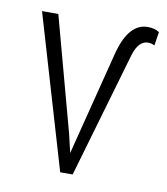

<svg xmlns="http://www.w3.org/2000/svg" viewBox="-67 -595 568 652"><g transform="rotate(10 217.5 -269.0)"><path d="M190.9 -133.3 205.6 -70.3 298.8 -437Q327.6 -537.6 391.1 -537.6Q415.5 -537.6 431.2 -526.9L423.8 -479.5Q414.1 -485.4 401.4 -485.4Q368.7 -485.4 353 -434.6L226.6 0H183.6L27.8 -528.3H84Z"/></g></svg>

Font: Roboto Condensed Light
Style: Regular
Weight: 300
Designer: Google
Version: Version 2.134; 2016